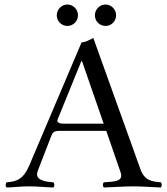

<svg xmlns="http://www.w3.org/2000/svg" viewBox="-20 -826 739 851"><path d="M231.6 -758C231.6 -732 252.6 -711 278.6 -711C304.6 -711 325.6 -732 325.6 -758C325.6 -784 304.6 -806 278.6 -806C252.6 -806 231.6 -784 231.6 -758ZM400.6 -758C400.6 -732 421.6 -711 447.6 -711C473.6 -711 494.6 -732 494.6 -758C494.6 -784 473.6 -806 447.6 -806C421.6 -806 400.6 -784 400.6 -758ZM260.5 -278C238.5 -278 231.1 -286.1 235.3 -296.3L340.5 -555H343.5L439.5 -278ZM147.5 -69 207.5 -224C212.5 -237 218.5 -246 242.5 -246H451L514.5 -62C528.6 -21 488.1 -21.4 440.5 -18C434.5 -12 434.5 -1 440.5 5C477.5 4 532.5 0 571.5 0C612.5 0 655.5 4 692.5 5C698.5 -1 698.5 -12 692.5 -18C653.7 -21.5 620.5 -25 602.5 -76L393.5 -658C378.5 -649 354.5 -638 341.5 -638L109.5 -92C83.7 -31.3 53 -21 9.5 -18C3.5 -12 3.5 -1 9.5 5C46.5 4 69.5 0 108.5 0C149.5 0 179.5 4 216.5 5C222.5 -1 222.5 -12 216.5 -18C178.9 -20.6 131.3 -27.3 147.5 -69Z"/></svg>

Font: Libertinus Serif Display
Style: Regular
Weight: 400
Designer: Philipp H. Poll
Foundry: Khaled Hosny
Version: Version 6.1